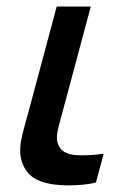

<svg xmlns="http://www.w3.org/2000/svg" viewBox="-20 -560 429 589"><path d="M136.1 4.5C151.1 7.1 171.2 8.6 192.4 8.6C220.5 8.6 250.8 6 274.3 0L298 -88.5C277.3 -85.3 254.5 -83.6 233.4 -83.6C224.7 -83.6 216.3 -83.9 208.4 -84.5C184.7 -87.5 164.2 -96.5 157.1 -120.5C155.4 -125.9 154.6 -131.5 154.6 -137.7C154.6 -157.9 162.8 -183 172.1 -217.5L258.5 -540H154L66.2 -212.5C53.6 -165.5 41.9 -130.7 41.9 -98.6C41.9 -86.7 43.5 -75.1 47.3 -63.5C62.1 -18 97 -2.5 136.1 4.5Z"/></svg>

Font: Manrope
Style: SemiBoldItalic
Weight: 600
Italic angle: -15°
Designer: Mikhail Sharanda
Foundry: Mikhail Sharanda
Version: Version 4.502;hotconv 1.0.109;makeotfexe 2.5.65596